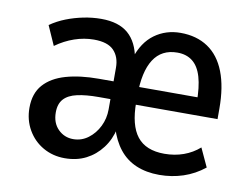

<svg xmlns="http://www.w3.org/2000/svg" viewBox="-62 -587 889 682"><g transform="rotate(10 383.0 -246.0)"><path d="M209 9Q166 9 131 -11Q96 -31 75.5 -66.5Q55 -102 55 -146Q55 -198 83 -229.5Q111 -261 161.5 -275.5Q212 -290 280 -290H350V-226H290Q245 -226 213.5 -219Q182 -212 166 -194.5Q150 -177 150 -146Q150 -108 172.5 -85.5Q195 -63 227 -63Q257 -63 281 -81Q305 -99 319 -127.5Q333 -156 333 -189V-339Q333 -378 311 -401Q289 -424 239 -424Q204 -424 169 -412Q134 -400 102 -377L71 -447Q97 -465 126.5 -476.5Q156 -488 188 -494.5Q220 -501 252 -501Q315 -501 349.5 -471Q384 -441 394 -382H385Q404 -442 444.5 -471.5Q485 -501 538 -501Q596 -501 637 -473.5Q678 -446 699 -392Q720 -338 720 -260V-222H407V-286H653L637 -267Q637 -323 626.5 -359Q616 -395 594 -412.5Q572 -430 539 -430Q482 -430 453.5 -385.5Q425 -341 425 -255V-231Q425 -148 456.5 -108Q488 -68 555 -68Q592 -68 624 -79.5Q656 -91 681 -113L712 -46Q677 -18 636 -4.5Q595 9 550 9Q503 9 466.5 -6.5Q430 -22 405.5 -53Q381 -84 368 -128H375Q366 -87 342.5 -56Q319 -25 285.5 -8Q252 9 209 9Z"/></g></svg>

Font: Nunito Sans 10pt Condensed SemiBold
Style: Regular
Weight: 600
Width: 3
Designer: Vernon Adams
Foundry: Vernon Adams
Version: Version 3.101;gftools[0.9.27]